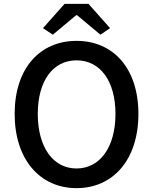

<svg xmlns="http://www.w3.org/2000/svg" viewBox="-20 -962 794 996"><path d="M377 14C567 14 698 -134 698 -371C698 -608 567 -750 377 -750C188 -750 56 -609 56 -371C56 -134 188 14 377 14ZM377 -88C255 -88 176 -199 176 -371C176 -543 255 -649 377 -649C499 -649 579 -543 579 -371C579 -199 499 -88 377 -88ZM254 -782 375 -883H380L501 -782L551 -816L439 -942H315L203 -816Z"/></svg>

Font: GenYoGothic2 TW M
Style: Regular
Weight: 500
Version: Version 2.100;PS 2.1;hotconv 16.6.51;makeotf.lib2.5.65220 DE